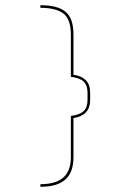

<svg xmlns="http://www.w3.org/2000/svg" viewBox="-20 -728 495 737"><path d="M262 -124Q262 -67 231 -39Q200 -11 135 -11V-21Q194 -21 223 -46.5Q252 -72 252 -124V-283Q286 -287 301 -301.5Q316 -316 316 -344V-372Q316 -400 301.5 -414.5Q287 -429 252 -433V-595Q252 -654 223.5 -676Q195 -698 135 -698V-708Q201 -708 231.5 -683Q262 -658 262 -595V-441Q292 -437 309 -420.5Q326 -404 326 -372V-344Q326 -313 309 -296Q292 -279 262 -275Z"/></svg>

Font: Bungee Hairline
Style: Regular
Weight: 400
Designer: David Jonathan Ross
Foundry: David Jonathan Ross
Version: Version 1.001;PS 1.0;hotconv 1.0.72;makeotf.lib2.5.5900